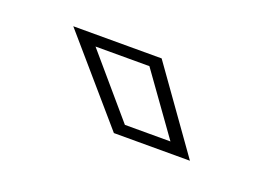

<svg xmlns="http://www.w3.org/2000/svg" viewBox="-38 -768 420 293"><g transform="rotate(20 172.0 -622.0)"><path d="M281 -556H157.5L43.5 -688H187ZM243 -573.5 173.5 -670.5H86L169 -573.5Z"/></g></svg>

Font: Tourney Thin ExtraLight
Style: Italic
Weight: 250
Italic angle: -12°
Version: Version 1.015